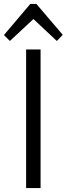

<svg xmlns="http://www.w3.org/2000/svg" viewBox="-52 -950 337 970"><path d="M153 -700V0H80V-700ZM-32 -773 101 -930H132L265 -774L235 -743L103 -867H131L-2 -743Z"/></svg>

Font: Pathway Extreme SemiCondensed Light
Style: Regular
Weight: 300
Width: 4
Version: Version 1.001;gftools[0.9.26]